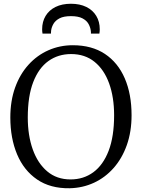

<svg xmlns="http://www.w3.org/2000/svg" viewBox="-20 -992 756 1023"><path d="M351 11Q248 12.5 177.5 -35.8Q107 -84 71 -169.8Q35 -255.5 35 -366Q35 -454.5 60.5 -525.5Q86 -596.5 131.8 -647Q177.5 -697.5 238 -724.2Q298.5 -751 368 -751Q469 -751 538.8 -704.8Q608.5 -658.5 644.8 -574.5Q681 -490.5 681 -378Q681 -290.5 655.8 -219.2Q630.5 -148 585.5 -97Q540.5 -46 480.5 -18.2Q420.5 9.5 351 11ZM356 -36Q425 -36 477.2 -74.2Q529.5 -112.5 558.8 -188.5Q588 -264.5 588 -378Q588 -474 561.5 -547.5Q535 -621 483.8 -662.5Q432.5 -704 359 -704Q290 -704 238 -666.8Q186 -629.5 157 -554.5Q128 -479.5 128 -366Q128 -270.5 154.5 -196Q181 -121.5 231.8 -78.8Q282.5 -36 356 -36ZM358 -972Q405.5 -972 440 -955Q474.5 -938 493 -907.2Q511.5 -876.5 511.5 -836Q511.5 -831 511 -825Q510.5 -819 509.5 -813H464.5Q464.5 -816 464.5 -820.5Q464.5 -825 463.5 -830Q461 -848 451 -865.5Q441 -883 418.8 -894.5Q396.5 -906 358 -906Q319.5 -906 297.5 -894.5Q275.5 -883 265.2 -865.5Q255 -848 252.5 -830Q252 -825 251.8 -820.5Q251.5 -816 251.5 -813H206.5Q205.5 -819 205 -825Q204.5 -831 204.5 -836Q204.5 -876.5 223 -907.2Q241.5 -938 276 -955Q310.5 -972 358 -972Z"/></svg>

Font: Merriweather Light 18pt Light
Style: Regular
Weight: 300
Version: Version 2.100